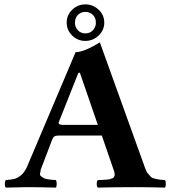

<svg xmlns="http://www.w3.org/2000/svg" viewBox="-20 -851 780 873"><path d="M368.2 -796.9Q347.2 -796.9 334 -783Q320.8 -769 320.8 -748Q320.8 -728 334 -713.6Q347.2 -699.2 368.2 -699.2Q389.2 -699.2 402.6 -713.6Q416 -728 416 -748Q416 -770 402.1 -783.4Q388.2 -796.9 368.2 -796.9ZM368.2 -831.1Q402.3 -831.1 428.2 -807.1Q454.1 -783.2 454.1 -748Q454.1 -713.9 428.5 -689.5Q402.8 -665 367.9 -665Q333 -665 308.1 -689.5Q283.2 -713.9 283.2 -748Q283.2 -782.2 308.1 -806.6Q333 -831.1 368.2 -831.1ZM272.9 -283.2H424.8L343.3 -520H336.4L247.6 -296.4Q246.1 -293.5 246.6 -291Q247.1 -288.6 248.5 -287.1Q250 -285.6 253.4 -284.7Q256.8 -283.7 261.5 -283.4Q266.1 -283.2 272.9 -283.2ZM165 -79.1Q164.1 -69.3 162.1 -61.8Q160.2 -54.2 167.5 -49.1Q174.8 -43.9 179.4 -41Q184.1 -38.1 196 -36.1Q208 -34.2 214.6 -33.7Q221.2 -33.2 233.9 -32.2Q237.8 -28.3 237.8 -15.1Q237.8 -2 233.9 2Q159.7 0 101.1 0Q81.1 0 6.8 2Q2 -2 2 -14.9Q2 -27.8 6.8 -32.2Q32.7 -34.2 47.4 -38.1Q62 -42 78.6 -56.9Q95.2 -71.8 106.9 -102.1L323.7 -613.8Q360.8 -613.8 434.1 -658.2L640.1 -85.9Q645 -70.8 653.6 -60.8Q662.1 -50.8 667 -45.9Q671.9 -41 688 -37.6Q704.1 -34.2 706.5 -34.2Q709 -34.2 730 -32.2Q733.9 -28.3 733.9 -15.1Q733.9 -2 730 2Q655.8 0 596.2 0Q499 0 424.8 2Q419.9 -2 419.9 -14.9Q419.9 -27.8 424.8 -32.2Q430.7 -32.2 440.4 -32.7Q450.2 -33.2 455.6 -33.7Q460.9 -34.2 468.5 -34.7Q476.1 -35.2 480 -36.6Q483.9 -38.1 489 -39.6Q494.1 -41 496.6 -43.9Q499 -46.9 500.5 -51Q502 -55.2 501.5 -60.1Q501 -64.9 499 -71.8L442.9 -234.9H252.9Q234.9 -234.9 228.5 -231.4Q222.2 -228 217.8 -217.8Z"/></svg>

Font: Linux Libertine
Style: Bold
Weight: 700
Designer: Philipp H. Poll
Foundry: Philipp H. Poll
Version: Version 5.0.3